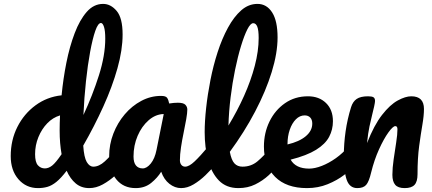

<svg xmlns="http://www.w3.org/2000/svg" viewBox="-20 -960 2218 985"><path d="M175 5Q114 5 74.5 -40.5Q35 -86 35 -159Q35 -241 69 -308.5Q103 -376 162 -419.5Q221 -463 296 -471Q304 -555 320.5 -638Q337 -721 363 -789.5Q389 -858 425 -899Q461 -940 509 -940Q548 -940 578.5 -904Q609 -868 609 -783Q609 -704 582.5 -609.5Q556 -515 510 -413.5Q464 -312 407 -213Q411 -153 425 -129Q439 -105 459 -105Q488 -105 517.5 -132Q547 -159 589 -209Q597 -218 603.5 -220.5Q610 -223 616 -223Q630 -223 637 -210.5Q644 -198 644 -178Q644 -164 641 -147.5Q638 -131 625 -116Q603 -89 572.5 -61Q542 -33 507.5 -14Q473 5 438 5Q397 5 368.5 -19Q340 -43 322 -84Q293 -46 269.5 -27Q246 -8 223.5 -1.5Q201 5 175 5ZM498 -842Q483 -842 469 -802Q455 -762 442.5 -694.5Q430 -627 421 -543Q412 -459 408 -370Q455 -471 487.5 -573.5Q520 -676 520 -762Q520 -802 513.5 -822Q507 -842 498 -842ZM160 -169Q160 -128 174.5 -112Q189 -96 210 -96Q229 -96 247.5 -110.5Q266 -125 296 -169Q286 -224 286 -290Q286 -328 288 -368Q251 -357 222.5 -327.5Q194 -298 177 -256.5Q160 -215 160 -169Z M676 5Q613 5 576.5 -40Q540 -85 540 -158Q540 -219 561.5 -274.5Q583 -330 620 -373.5Q657 -417 705 -442.5Q753 -468 806 -468Q830 -468 837 -458.5Q844 -449 848 -429Q860 -431 871 -432Q882 -433 892 -433Q921 -433 931 -422.5Q941 -412 941 -398Q941 -381 935.5 -349Q930 -317 922 -279Q914 -241 908.5 -204Q903 -167 903 -138Q903 -123 910.5 -114Q918 -105 930 -105Q950 -105 978.5 -132Q1007 -159 1049 -209Q1057 -218 1063.5 -220.5Q1070 -223 1076 -223Q1090 -223 1097 -210.5Q1104 -198 1104 -178Q1104 -164 1101 -147.5Q1098 -131 1085 -116Q1063 -89 1034 -61Q1005 -33 973 -14Q941 5 909 5Q877 5 849 -17Q821 -39 807 -79Q788 -48 755.5 -21.5Q723 5 676 5ZM712 -96Q733 -96 753.5 -121Q774 -146 783 -191L820 -375Q778 -374 742.5 -343Q707 -312 686 -263Q665 -214 665 -157Q665 -126 677.5 -111Q690 -96 712 -96Z M1203 5Q1141 5 1103 -34Q1065 -73 1047.5 -138.5Q1030 -204 1030 -282Q1030 -337 1037.5 -406Q1045 -475 1059.5 -549Q1074 -623 1096.5 -692.5Q1119 -762 1149.5 -818Q1180 -874 1217.5 -907Q1255 -940 1301 -940Q1348 -940 1376 -896.5Q1404 -853 1404 -768Q1404 -688 1374 -590.5Q1344 -493 1289 -388Q1234 -283 1159 -181Q1167 -139 1182.5 -122Q1198 -105 1224 -105Q1268 -105 1300.5 -132Q1333 -159 1375 -209Q1383 -218 1389.5 -220.5Q1396 -223 1402 -223Q1416 -223 1423 -210.5Q1430 -198 1430 -178Q1430 -164 1427 -147.5Q1424 -131 1411 -116Q1389 -89 1358.5 -61Q1328 -33 1289.5 -14Q1251 5 1203 5ZM1279 -841Q1265 -841 1249 -809.5Q1233 -778 1216.5 -724Q1200 -670 1186 -602Q1172 -534 1163 -460.5Q1154 -387 1152 -316Q1197 -390 1232 -468Q1267 -546 1287 -622Q1307 -698 1307 -765Q1307 -805 1300 -823Q1293 -841 1279 -841Z M1555 5Q1449 5 1391.5 -52.5Q1334 -110 1334 -208Q1334 -278 1362.5 -336.5Q1391 -395 1442 -430.5Q1493 -466 1560 -466Q1617 -466 1652.5 -431.5Q1688 -397 1688 -338Q1688 -295 1668.5 -258Q1649 -221 1601.5 -191.5Q1554 -162 1471 -141Q1497 -95 1566 -95Q1595 -95 1631 -109Q1667 -123 1703 -148.5Q1739 -174 1768 -209Q1776 -218 1782.5 -220.5Q1789 -223 1795 -223Q1809 -223 1816 -210.5Q1823 -198 1823 -178Q1823 -164 1820 -147.5Q1817 -131 1804 -116Q1784 -92 1747 -63.5Q1710 -35 1661 -15Q1612 5 1555 5ZM1455 -221V-219Q1515 -233 1548.5 -261Q1582 -289 1582 -326Q1582 -346 1571.5 -357Q1561 -368 1543 -368Q1518 -368 1498 -348Q1478 -328 1466.5 -294.5Q1455 -261 1455 -221Z M1813 5Q1774 5 1759 -36.5Q1744 -78 1744 -163Q1744 -223 1753 -286Q1762 -349 1781 -410Q1790 -439 1810 -452.5Q1830 -466 1868 -466Q1888 -466 1896 -461Q1904 -456 1904 -442Q1904 -435 1899.5 -414Q1895 -393 1889 -370Q1883 -346 1875.5 -311.5Q1868 -277 1863 -226Q1899 -318 1940 -370.5Q1981 -423 2020.5 -444.5Q2060 -466 2090 -466Q2155 -466 2155 -401Q2155 -367 2147 -320.5Q2139 -274 2130.5 -211.5Q2122 -149 2122 -66Q2122 -28 2106.5 -11.5Q2091 5 2056 5Q2022 5 2007.5 -12Q1993 -29 1993 -63Q1993 -98 1999.5 -142.5Q2006 -187 2012.5 -229Q2019 -271 2019 -297Q2019 -313 2008 -313Q1996 -313 1972.5 -280.5Q1949 -248 1924.5 -194Q1900 -140 1884 -75Q1873 -28 1858.5 -11.5Q1844 5 1813 5Z"/></svg>

Font: Pacifico
Style: Regular
Weight: 400
Designer: Vernon Adams
Foundry: Vernon Adams
Version: Version 3.010; ttfautohint (v1.8.4.7-5d5b)